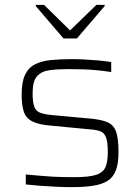

<svg xmlns="http://www.w3.org/2000/svg" viewBox="-20 -761 576 789"><path d="M275 8Q247 8 212.5 6.5Q178 5 145 2.5Q112 0 86 -3V-44Q123 -41 149 -38.5Q175 -36 196 -35Q217 -34 237.5 -33.5Q258 -33 286 -33Q346 -33 375 -42.5Q404 -52 413.5 -74.5Q423 -97 423 -135Q423 -178 415.5 -197Q408 -216 391 -222Q374 -228 343 -230L187 -245Q139 -249 113 -262Q87 -275 78 -301.5Q69 -328 69 -372Q69 -423 82.5 -452.5Q96 -482 122.5 -496Q149 -510 187.5 -514Q226 -518 275 -518Q300 -518 328.5 -516.5Q357 -515 385.5 -512.5Q414 -510 437 -506V-465Q405 -470 377.5 -472.5Q350 -475 322.5 -476Q295 -477 260 -477Q216 -477 183 -472.5Q150 -468 132 -447.5Q114 -427 114 -378Q114 -341 121 -322.5Q128 -304 145.5 -297.5Q163 -291 195 -288L348 -274Q395 -270 421 -259Q447 -248 457 -220Q467 -192 467 -135Q467 -89 456 -60.5Q445 -32 421.5 -17.5Q398 -3 361.5 2.5Q325 8 275 8ZM241 -603 127 -736V-741H161L268 -636L376 -741H410V-736L296 -603Z"/></svg>

Font: Saira SemiExpanded ExtraLight
Style: Regular
Weight: 250
Width: 6
Designer: Hector Gatti with collaboration of the Omnibus-Type team
Foundry: Omnibus-Type
Version: Version 1.101